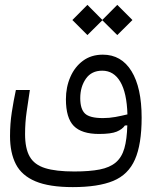

<svg xmlns="http://www.w3.org/2000/svg" viewBox="-20 -558 626 785"><path d="M277.8 207Q181.2 207 125 183.3Q68.8 159.7 44.9 113.3Q21 66.9 21 -1.5Q21 -52.2 28.3 -99.6Q35.6 -147 44.9 -189.9H102.1Q95.2 -144.5 88.9 -100.8Q82.5 -57.1 82.5 -9.8Q82.5 49.3 101.6 82.5Q120.6 115.7 164.6 129.4Q208.5 143.1 283.7 143.1Q346.2 143.1 387.5 135Q428.7 127 453.6 106Q478 85 488.5 48.3Q499 11.7 500.5 -45.4L490.7 -44.9Q480 -29.3 457 -19.8Q434.1 -10.3 384.8 -10.3Q314 -10.3 281.7 -43Q249.5 -75.7 249.5 -152.3Q249.5 -201.7 267.6 -243.2Q285.6 -284.7 319.3 -309.6Q353 -334.5 400.4 -334.5Q476.1 -334.5 517.6 -267.1Q559.1 -199.7 559.1 -77.1Q559.1 32.2 531.7 94.2Q504.4 156.2 442.9 181.6Q381.3 207 277.8 207ZM501 -90.3Q498.5 -178.2 471.9 -223.6Q445.3 -269 397.9 -269Q354 -269 331.1 -236.1Q308.1 -203.1 308.1 -156.7Q308.1 -112.3 327.4 -93.8Q346.7 -75.2 400.9 -75.2Q426.8 -75.2 451.9 -79.8Q477.1 -84.5 501 -90.3ZM459.5 -414.6 398.4 -475.1 337.4 -414.6 275.9 -476.1 337.4 -538.1 398.4 -476.6 459.5 -538.1 521.5 -476.1Z"/></svg>

Font: Cascadia Mono PL Light
Style: Regular
Weight: 300
Monospace: yes
Designer: Aaron Bell
Foundry: Saja Typeworks
Version: Version 2404.023; ttfautohint (v1.8.4)